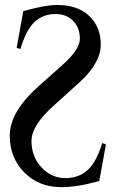

<svg xmlns="http://www.w3.org/2000/svg" viewBox="-20 -755 468 777"><path d="M301.3 -421.4 205.1 -334.5Q107.4 -249.5 107.4 -184.6Q107.4 -121.1 147.9 -77.6Q188.5 -34.2 244.1 -34.2Q298.3 -34.2 334.2 -66.4Q370.1 -98.6 393.6 -175.8L408.7 -170.9Q382.3 -26.4 381.8 -22.5Q293 2.4 228 2.4Q137.7 2.4 78.6 -56.9Q19.5 -116.2 19.5 -206.5Q19.5 -302.2 136.2 -406.2L234.9 -494.1Q303.2 -555.2 303.2 -598.6Q303.2 -642.1 276.4 -670.2Q249.5 -698.2 204.1 -698.2Q153.8 -698.2 119.9 -666.3Q85.9 -634.3 62.5 -556.6L47.4 -561.5Q73.7 -706.1 74.2 -710Q162.6 -734.9 211.4 -734.9Q294.4 -734.9 341.1 -690.4Q387.7 -646 387.7 -575.2Q388.2 -500.5 301.3 -421.4Z"/></svg>

Font: Flanker
Style: Regular
Weight: 400
Designer: Flanker
Foundry: Flanker
Version: Version 2.027